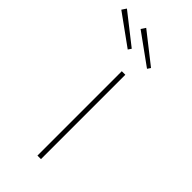

<svg xmlns="http://www.w3.org/2000/svg" viewBox="-263 -790 845 845"><g transform="rotate(45 159.5 -368.0)"><path d="M163 0V-525H185V0ZM234 -611 90 -715 104 -736 244 -626ZM114 -611 -30 -715 -16 -736 124 -626Z"/></g></svg>

Font: Lexend Peta Thin
Style: Regular
Weight: 250
Version: Version 1.007